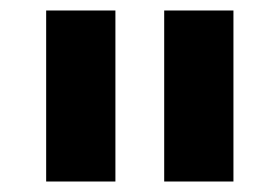

<svg xmlns="http://www.w3.org/2000/svg" viewBox="-20 -760 533 366"><path d="M425 -414H293V-740H425ZM200 -414H68V-740H200Z"/></svg>

Font: Aneliza
Style: Bold
Weight: 700
Designer: Mike Abbink, Paul van der Laan, Pieter van Rosmalen
Foundry: Bold Monday
Version: Version 3.0